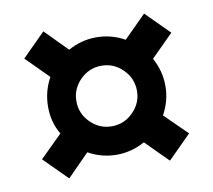

<svg xmlns="http://www.w3.org/2000/svg" viewBox="-60 -558 680 612"><g transform="rotate(-10 280.0 -252.0)"><path d="M371 -86Q328 -62 279.5 -62Q231 -62 188 -86L117 -14L42 -89L114 -160Q90 -200 90 -250Q90 -300 114 -343L42 -415L117 -490L188 -418Q231 -442 279.5 -442Q328 -442 371 -418L443 -490L518 -415L446 -343Q470 -300 470 -251.5Q470 -203 446 -160L518 -89L443 -14ZM211 -183Q240 -154 280 -154Q320 -154 349 -183Q378 -212 378 -252Q378 -292 349 -321Q320 -350 280 -350Q240 -350 211 -321Q182 -292 182 -252Q182 -212 211 -183Z"/></g></svg>

Font: TitilliumWeb-SemiBold
Style: SemiBold
Weight: 600
Version: Version 1.001;PS 57.000;hotconv 1.0.70;makeotf.lib2.5.55311